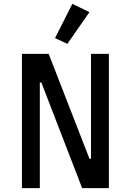

<svg xmlns="http://www.w3.org/2000/svg" viewBox="-20 -978 680 998"><path d="M195 -549H187V0H94V-698H233L445 -153H453V-698H546V0H407ZM330 -750 266 -780 356 -958 445 -915Z"/></svg>

Font: Writer Medium
Style: Regular
Weight: 500
Monospace: yes
Designer: Mike Abbink, Paul van der Laan, Pieter van Rosmalen
Foundry: Bold Monday
Version: Version 2.001 2020